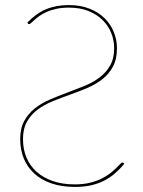

<svg xmlns="http://www.w3.org/2000/svg" viewBox="-20 -728 564 756"><path d="M87.5 -639Q122 -675 161.2 -691.5Q200.5 -708 251.5 -708Q297 -708 332.2 -694Q367.5 -680 391.5 -656.5Q415.5 -633 428 -602.2Q440.5 -571.5 440.5 -538Q440.5 -494.5 424.5 -465.2Q408.5 -436 382.5 -415.8Q356.5 -395.5 323.2 -381.5Q290 -367.5 255.5 -355.2Q221 -343 187.8 -329.5Q154.5 -316 128.5 -296.8Q102.5 -277.5 86.5 -249.5Q70.5 -221.5 70.5 -180Q70.5 -140.5 84.2 -107.8Q98 -75 124.2 -51.5Q150.5 -28 188.2 -15Q226 -2 274.5 -2Q307.5 -2 333.2 -8.2Q359 -14.5 379 -24.2Q399 -34 413 -45Q427 -56 437 -65.8Q447 -75.5 452.8 -81.8Q458.5 -88 461.5 -88Q464 -88 465 -87.2Q466 -86.5 467.5 -85L469.5 -83Q451.5 -61.5 432 -44.8Q412.5 -28 389.2 -16.2Q366 -4.5 337.8 1.8Q309.5 8 274.5 8Q223.5 8 183.5 -5.5Q143.5 -19 116 -43.8Q88.5 -68.5 74 -103.2Q59.5 -138 59.5 -180Q59.5 -222.5 75.5 -251.8Q91.5 -281 117.5 -301.5Q143.5 -322 176.8 -336.2Q210 -350.5 244.5 -363.2Q279 -376 312.2 -389.5Q345.5 -403 371.5 -422.5Q397.5 -442 413.5 -469.8Q429.5 -497.5 429.5 -538Q429.5 -569.5 417.8 -598.5Q406 -627.5 383.5 -649.5Q361 -671.5 327.8 -684.8Q294.5 -698 251.5 -698Q223.5 -698 202 -693.2Q180.5 -688.5 164 -681.2Q147.5 -674 135.8 -665.5Q124 -657 116 -649.8Q108 -642.5 102.8 -637.8Q97.5 -633 94.5 -633Q91 -633 89.5 -636Z"/></svg>

Font: Lato Hairline
Style: Regular
Weight: 100
Designer: Lukasz Dziedzic
Foundry: tyPoland Lukasz Dziedzic
Version: Version 2.007; 2014-02-27